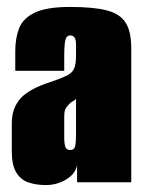

<svg xmlns="http://www.w3.org/2000/svg" viewBox="-20 -525 418 553"><path d="M112 8Q84 8 62 0.5Q40 -7 27 -28Q14 -49 14 -89V-170Q14 -214 39.5 -242Q65 -270 129 -290Q158 -300 173 -307.5Q188 -315 193.5 -327.5Q199 -340 199 -365V-397Q199 -405 197.5 -410.5Q196 -416 192.5 -419.5Q189 -423 182 -423Q172 -423 168.5 -410.5Q165 -398 165 -363V-321H24V-378Q24 -415 35 -443.5Q46 -472 80 -488.5Q114 -505 182 -505Q250 -505 288 -495Q326 -485 342 -459.5Q358 -434 358 -386V0H202V-49Q197 -24 170.5 -8Q144 8 112 8ZM182 -93Q194 -93 196.5 -104Q199 -115 199 -140V-241Q197 -237 190 -233.5Q183 -230 178 -224Q171 -217 168 -210Q165 -203 165 -190V-129Q165 -120 166 -111.5Q167 -103 170.5 -98Q174 -93 182 -93Z"/></svg>

Font: Alumni Sans Thin Black
Style: Regular
Weight: 900
Version: Version 1.018